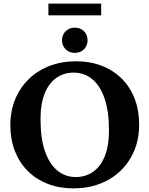

<svg xmlns="http://www.w3.org/2000/svg" viewBox="-20 -1026 824 1059"><path d="M399.5 -688Q477 -688 541 -663.2Q605 -638.5 651.2 -592.5Q697.5 -546.5 722.5 -482.2Q747.5 -418 747.5 -339.5Q747.5 -261 721 -196.5Q694.5 -132 646 -85Q597.5 -38 531.2 -12.5Q465 13 385.5 13Q307.5 13 243.5 -11.8Q179.5 -36.5 133.5 -82.5Q87.5 -128.5 62.2 -192.8Q37 -257 37 -335.5Q37 -414 63.8 -478.5Q90.5 -543 139 -590Q187.5 -637 253.8 -662.5Q320 -688 399.5 -688ZM397.5 -49.5Q451.5 -49.5 492.8 -77.8Q534 -106 557.5 -163.2Q581 -220.5 581 -308Q581 -413 556.5 -483.5Q532 -554 488.2 -589.8Q444.5 -625.5 387 -625.5Q333.5 -625.5 292 -597.2Q250.5 -569 227 -511.8Q203.5 -454.5 203.5 -367Q203.5 -262.5 228 -191.8Q252.5 -121 296.5 -85.2Q340.5 -49.5 397.5 -49.5ZM392.5 -734.5Q361.5 -734.5 341.8 -754.5Q322 -774.5 322 -804Q322 -833.5 341.8 -853.5Q361.5 -873.5 392.5 -873.5Q424 -873.5 443.5 -853.5Q463 -833.5 463 -804Q463 -774.5 443.5 -754.5Q424 -734.5 392.5 -734.5ZM247 -941.5V-1006H538V-941.5Z"/></svg>

Font: Newsreader 24pt
Style: Bold
Weight: 700
Designer: Hugues Gentile
Foundry: Production Type
Version: Version 1.003